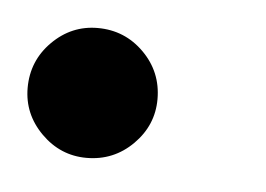

<svg xmlns="http://www.w3.org/2000/svg" viewBox="-28 -148 263 190"><g transform="rotate(5 103.5 -52.5)"><path d="M63 12Q37 12 18 -7Q-1 -26 -1 -52Q-1 -79 18 -98Q37 -117 63 -117Q90 -117 109 -98Q128 -79 128 -52Q128 -26 109 -7Q90 12 63 12Z"/></g></svg>

Font: Atkinson Hyperlegible
Style: Italic
Weight: 400
Italic angle: -12°
Designer: Elliott Scott, Megan Eiswerth, Linus Boman, Theodore Petrosky
Foundry: Braille Institute
Version: Version 1.006; ttfautohint (v1.8.3)